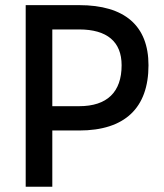

<svg xmlns="http://www.w3.org/2000/svg" viewBox="-20 -713 626 733"><path d="M78.1 0H179.7V-214.8H282.2C456.1 -214.8 546.9 -300.3 546.9 -463.9C546.9 -614.7 456.1 -693.4 282.2 -693.4H78.1ZM179.7 -307.6V-600.6H282.2C388.7 -600.6 444.3 -553.7 444.3 -463.9C444.3 -361.3 388.7 -307.6 282.2 -307.6Z"/></svg>

Font: Cascadia Code PL
Style: Regular
Weight: 400
Monospace: yes
Designer: Aaron Bell
Foundry: Saja Typeworks
Version: Version 2404.023